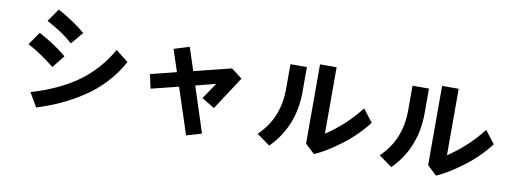

<svg xmlns="http://www.w3.org/2000/svg" viewBox="-64 -1146 4128 1549"><g transform="rotate(10 2000.0 -371.5)"><path d="M240.2 -676.8 313.5 -782.2Q449.2 -709 540 -629.9L457 -530.3Q411.1 -571.3 366.2 -601.6Q321.3 -631.8 240.2 -676.8ZM121.1 -464.8 194.3 -570.3Q316.4 -507.8 423.8 -418.9L342.8 -316.4Q225.6 -411.1 121.1 -464.8ZM204.1 -86.9Q422.9 -151.4 575.2 -258.3Q727.5 -365.2 830.1 -542L932.6 -461.9Q880.9 -365.2 804.7 -283.7Q728.5 -202.1 638.2 -143.6Q547.9 -85 458.5 -43.9Q369.1 -2.9 270.5 27.3Z M1280.3 -630.9 1406.2 -669.9 1467.8 -481.4 1772.5 -557.6 1861.3 -489.3 1683.6 -216.8 1579.1 -280.3 1668 -412.1 1503.9 -370.1 1625 2.9 1501 39.1 1377 -337.9 1153.3 -282.2 1127.9 -397.5 1339.8 -450.2Z M2067.4 -74.2Q2230.5 -228.5 2230.5 -471.7V-672.9H2365.2V-471.7Q2365.2 -186.5 2175.8 3.9ZM2465.8 -63.5V-712.9H2601.6V-168.9Q2759.8 -272.5 2877.9 -424.8L2958 -321.3Q2874 -210 2754.9 -120.6Q2635.7 -31.2 2543 8.8Z M3067.4 -74.2Q3230.5 -228.5 3230.5 -471.7V-672.9H3365.2V-471.7Q3365.2 -186.5 3175.8 3.9ZM3465.8 -63.5V-712.9H3601.6V-168.9Q3759.8 -272.5 3877.9 -424.8L3958 -321.3Q3874 -210 3754.9 -120.6Q3635.7 -31.2 3543 8.8Z"/></g></svg>

Font: Gothic A1 ExtraBold
Style: Regular
Weight: 800
Designer: HanYang I&C Co.,Ltd.
Foundry: HanYang I&C Co.,Ltd.
Version: Version 2.50